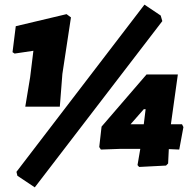

<svg xmlns="http://www.w3.org/2000/svg" viewBox="-20 -714 838 828"><path d="M603 -694 673 -647 680 -623 130 94 55 44 51 27ZM267 -653 286 -639 249 -395 238 -254H89L110 -381L124 -495L43 -483L34 -489L48 -601ZM747 -393 717 -178H765L771 -166L753 -69L708 -71L705 -9L696 0L580 6L573 -2L585 -72H498L415 -69L408 -80L418 -168L612 -393ZM543 -178H600L608 -243H600Z"/></svg>

Font: Alegreya Sans SC Black
Style: Italic
Weight: 900
Italic angle: -7°
Designer: Juan Pablo del Peral
Foundry: Huerta Tipografica
Version: Version 2.007